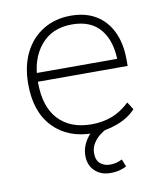

<svg xmlns="http://www.w3.org/2000/svg" viewBox="-80 -573 700 828"><g transform="rotate(-10 270.5 -159.0)"><path d="M294 8Q184 8 119 -59.5Q54 -127 54 -248Q54 -328 83 -386Q112 -444 164.5 -476Q217 -508 285 -508Q350 -508 395.5 -480.5Q441 -453 465.5 -401.5Q490 -350 490 -279V-252H81V-290H468L451 -277Q451 -367 409 -418.5Q367 -470 284 -470Q196 -470 146.5 -410Q97 -350 97 -253V-248Q97 -142 149 -86.5Q201 -31 294 -31Q341 -31 382 -46Q423 -61 461 -97L482 -64Q451 -30 400 -11Q349 8 294 8ZM337 190Q296 190 269.5 165Q243 140 243 98Q243 60 266.5 25.5Q290 -9 333 -31L354 0Q339 6 322.5 19Q306 32 294 51Q282 70 282 94Q282 125 299.5 139.5Q317 154 342 154Q355 154 368 151Q381 148 395 141L408 173Q398 180 379 185Q360 190 337 190Z"/></g></svg>

Font: Mulish ExtraLight ExtraLight
Style: Regular
Weight: 250
Version: Version 3.603